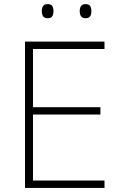

<svg xmlns="http://www.w3.org/2000/svg" viewBox="-20 -917 591 937"><path d="M490 0H102V-714H490V-678H141V-394H470V-358H141V-36H490ZM184 -863Q184 -878 190.5 -887.5Q197 -897 212 -897Q229 -897 235 -887.5Q241 -878 241 -863Q241 -847 235 -837.5Q229 -828 212 -828Q197 -828 190.5 -837.5Q184 -847 184 -863ZM369 -863Q369 -878 375.5 -887.5Q382 -897 397 -897Q414 -897 420 -887.5Q426 -878 426 -863Q426 -847 420 -837.5Q414 -828 397 -828Q382 -828 375.5 -837.5Q369 -847 369 -863Z"/></svg>

Font: Noto Sans Arabic UI XLt
Style: Regular
Weight: 200
Designer: Monotype Design Team, Nadine Chahine and Nizar Qandah
Foundry: Monotype Imaging Inc.
Version: Version 2.010; ttfautohint (v1.8.4.7-5d5b)